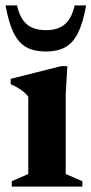

<svg xmlns="http://www.w3.org/2000/svg" viewBox="-20 -690 338 710"><path d="M229 -445.5 223 -341.5V-46.5L284.5 -20V0H23.5V-20L84.5 -46.5V-332.5Q74 -346.5 56.5 -358.5Q39 -370.5 19.5 -379V-398.5L206.5 -445.5ZM149.5 -578.5Q194.5 -578.5 220 -600.5Q245.5 -622.5 256 -670H298.5Q287 -605.5 268.5 -568.2Q250 -531 221.2 -515.2Q192.5 -499.5 149.5 -499.5Q106.5 -499.5 77.8 -515.2Q49 -531 30.5 -568.2Q12 -605.5 0.5 -670H43Q53.5 -622.5 79 -600.5Q104.5 -578.5 149.5 -578.5Z"/></svg>

Font: Newsreader Text
Style: Bold
Weight: 700
Designer: Hugues Gentile
Foundry: Production Type
Version: Version 1.001